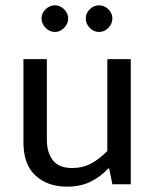

<svg xmlns="http://www.w3.org/2000/svg" viewBox="-20 -692 579 721"><path d="M383 -470H471V0H402L390 -59H386Q360 -30 321.5 -10.5Q283 9 232 9Q159 9 113.5 -32.5Q68 -74 68 -158V-470H156V-169Q156 -139 163.5 -118Q171 -97 183.5 -84.5Q196 -72 213 -66.5Q230 -61 250 -61Q290 -61 322 -78Q354 -95 383 -125ZM136 -623Q136 -642 151 -657Q166 -672 186 -672Q206 -672 221 -657Q236 -642 236 -623Q236 -603 221 -587.5Q206 -572 186 -572Q166 -572 151 -587.5Q136 -603 136 -623ZM302 -623Q302 -642 317 -657Q332 -672 352 -672Q372 -672 387 -657Q402 -642 402 -623Q402 -603 387 -587.5Q372 -572 352 -572Q332 -572 317 -587.5Q302 -603 302 -623Z"/></svg>

Font: Mukta Vaani
Style: Regular
Weight: 400
Designer: Noopur Datye, Girish Dalvi, Yashodeep Gholap, Pallavi Karambelkar
Foundry: Ek Type
Version: Version 2.538;PS 1.000;hotconv 16.6.51;makeotf.lib2.5.65220;